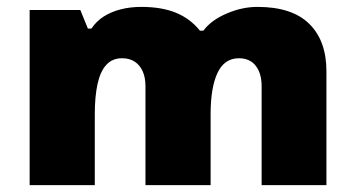

<svg xmlns="http://www.w3.org/2000/svg" viewBox="-20 -537 1031 557"><path d="M727 -517Q827 -517 877 -468Q927 -419 927 -330V0H739V-287Q739 -324 722 -346Q705 -368 673 -368Q631 -368 611 -325.5Q591 -283 591 -206V0H402V-287Q402 -312 394 -330Q386 -348 371 -358Q356 -368 334 -368Q306 -368 288.5 -349Q271 -330 263 -293.5Q255 -257 255 -206V0H66V-508H213L235 -454H245Q260 -476 281.5 -489.5Q303 -503 330.5 -510Q358 -517 390 -517Q449 -517 490.5 -500Q532 -483 560 -448H570Q592 -478 637 -497.5Q682 -517 727 -517Z"/></svg>

Font: Noto Sans Armenian Black
Style: Regular
Weight: 900
Version: Version 2.007